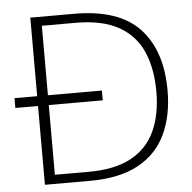

<svg xmlns="http://www.w3.org/2000/svg" viewBox="-51 -751 799 801"><g transform="rotate(-5 348.5 -350.0)"><path d="M105 0V-330H10V-371H105V-700H289Q475 -700 562 -607.5Q649 -515 649 -347Q649 -243 612.5 -165Q576 -87 497.5 -43.5Q419 0 293 0ZM150 -38H291Q401 -38 469.5 -75Q538 -112 570 -181.5Q602 -251 602 -347Q602 -444 571 -514.5Q540 -585 471.5 -623.5Q403 -662 291 -662H150V-371H376V-330H150Z"/></g></svg>

Font: DM Sans ExtraLight
Style: Regular
Weight: 200
Designer: Colophon Foundry, Jonny Pinhorn
Foundry: Colophon Foundry
Version: Version 4.004; ttfautohint (v1.8.4.7-5d5b)